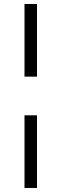

<svg xmlns="http://www.w3.org/2000/svg" viewBox="-20 -725 308 960"><path d="M102.5 -341.8V-705.1H165V-341.8ZM102.5 214.8V-148.4H165V214.8Z"/></svg>

Font: Crimson Pro ExtraLight
Style: Regular
Weight: 400
Version: Version 1.002